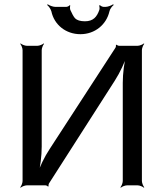

<svg xmlns="http://www.w3.org/2000/svg" viewBox="-20 -862 763 893"><path d="M208 -9 514 -487C538 -524 562 -576 571 -607L568 -608C558 -577 551 -520 551 -477V-20C551 -11 545 4 540 9L542 11C547 6 562 0 571 0H620C629 0 644 6 649 11L651 9C646 4 640 -11 640 -20V-629C640 -638 646 -653 651 -658L649 -660C644 -655 629 -649 620 -649H534C530 -649 524 -652 522 -654L519 -653C520 -650 519 -643 517 -640L211 -169C187 -133 163 -83 154 -52L158 -51C167 -81 174 -137 174 -180V-629C174 -638 180 -653 185 -658L183 -660C178 -655 163 -649 154 -649H105C96 -649 81 -655 76 -660L74 -658C79 -653 85 -638 85 -629V-20C85 -11 79 4 74 9L76 11C81 6 96 0 105 0H191C195 0 202 3 203 6L206 4C205 1 206 -6 208 -9ZM375 -763C353 -763 338 -768 329 -777C322 -785 315 -798 307 -816C305 -821 305 -832 307 -836L304 -838C302 -834 293 -830 288 -830H237C226 -830 209 -837 202 -842L199 -839C206 -834 216 -820 219 -809C232 -747 286 -703 354 -703C422 -703 475 -748 489 -809C491 -820 502 -834 509 -839L506 -842C499 -837 482 -830 471 -830H462C456 -830 447 -835 445 -838L441 -836C443 -832 444 -821 442 -816C431 -784 414 -763 375 -763Z"/></svg>

Font: Gamestation Storm
Style: Regular
Weight: 400
Designer: Jonas Hecksher
Foundry: Jonas Hecksher, Playtypeª, e-types AS
Version: Version 1.003